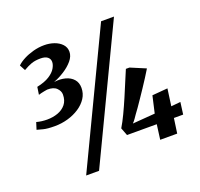

<svg xmlns="http://www.w3.org/2000/svg" viewBox="-145 -977 1238 1189"><g transform="rotate(-20 474.0 -382.0)"><path d="M148.5 -302.5Q98.5 -302.5 72.8 -309.5Q47 -316.5 33.5 -320L48 -366Q64.5 -361.5 82.5 -359.2Q100.5 -357 117.5 -357Q156 -357 188.8 -368.8Q221.5 -380.5 241.8 -405.5Q262 -430.5 262 -470Q262 -493 242 -512.8Q222 -532.5 180.5 -531.5Q170.5 -530 159.8 -528Q149 -526 139 -523.5Q129 -521 121.5 -518.5L129 -568.5Q181 -579.5 211.5 -599Q242 -618.5 255.2 -641Q268.5 -663.5 268.5 -682.5Q268.5 -702.5 253 -714.8Q237.5 -727 207 -727Q171.5 -727 146.5 -718Q121.5 -709 93 -692L73 -729.5Q91.5 -747.5 120.5 -762.5Q149.5 -777.5 184.8 -787Q220 -796.5 256.5 -796.5Q291.5 -796.5 322 -785.8Q352.5 -775 371.5 -754.5Q390.5 -734 390.5 -705Q390.5 -675.5 366.8 -647.2Q343 -619 307.5 -596.5Q272 -574 237 -561Q278.5 -566.5 311.8 -557.5Q345 -548.5 364.5 -526.2Q384 -504 384 -469.5Q384 -432 364.2 -401.5Q344.5 -371 310.8 -348.8Q277 -326.5 235 -314.5Q193 -302.5 148.5 -302.5ZM639 -815H724L310.5 51H225.5ZM732 0 745 -98H549L529.5 -149Q549 -181 570.5 -226.2Q592 -271.5 613 -320.5Q634 -369.5 652 -413.2Q670 -457 682.5 -485.5H706L806 -443.5Q791.5 -419.5 773.8 -391.8Q756 -364 737 -335.5Q718 -307 700.2 -280.8Q682.5 -254.5 667.8 -233.5Q653 -212.5 643.5 -200Q637 -190.5 627.5 -176.8Q618 -163 607.5 -152.5L755.5 -164L781 -275.5L883 -284L867.5 -171.5L929.5 -177.5L919 -98H858L844 0Z"/></g></svg>

Font: Merriweather 36pt Black
Style: Italic
Weight: 900
Italic angle: -7.8°
Version: Version 2.101